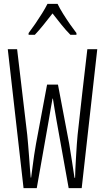

<svg xmlns="http://www.w3.org/2000/svg" viewBox="-20 -967 540 987"><path d="M101 0 20 -714H68Q81 -604 94 -494Q107 -384 120 -274Q122 -254 124.5 -224.5Q127 -195 129.5 -162Q132 -129 134 -100Q136 -71 138 -54H140Q143 -76 147 -106.5Q151 -137 155.5 -169Q160 -201 165 -227L222 -532H278L336 -226Q343 -184 350.5 -135Q358 -86 363 -53H366Q366 -70 367.5 -99.5Q369 -129 371 -162.5Q373 -196 375 -226Q377 -256 379 -274Q391 -384 403.5 -494Q416 -604 429 -714H480L400 0H333L270 -351Q264 -387 260 -410Q256 -433 252 -460H250Q245 -433 241 -410Q237 -387 231 -351L169 0ZM127 -797Q143 -818 161.5 -845Q180 -872 196.5 -898.5Q213 -925 224 -947H276Q287 -924 304.5 -896Q322 -868 340.5 -841.5Q359 -815 373 -797V-788H342Q319 -811 295.5 -840.5Q272 -870 250 -898Q229 -871 204.5 -840.5Q180 -810 159 -788H127Z"/></svg>

Font: Noto Sans Mono ExtraCondensed Light
Style: Regular
Weight: 300
Width: 2
Designer: Monotype Design Team
Foundry: Monotype Imaging Inc.
Version: Version 2.014; ttfautohint (v1.8.4.7-5d5b)